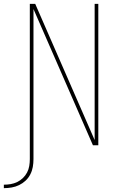

<svg xmlns="http://www.w3.org/2000/svg" viewBox="-83 -755 603 998"><path d="M-63 223V205Q-45 205 -27.5 202Q-10 199 6.5 191Q23 183 36 170.5Q49 158 57.5 142Q66 126 69 108Q72 90 72 72V-735H100L409 -27V-735H428V0H400L91 -708V72Q91 93 87.5 113Q84 133 74.5 151.5Q65 170 50 184Q35 198 16.5 207Q-2 216 -22.5 219.5Q-43 223 -63 223Z"/></svg>

Font: Iosevka SS18 Thin
Style: Regular
Weight: 100
Monospace: yes
Designer: Belleve Invis
Foundry: Belleve Invis
Version: Version 25.1.1; ttfautohint (v1.8.4)